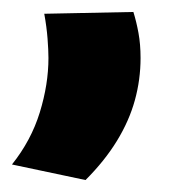

<svg xmlns="http://www.w3.org/2000/svg" viewBox="-32 -110 288 321"><path d="M42 -87 191 -90Q196 -74 199.5 -55Q203 -36 203 -13Q203 23 193.5 57.5Q184 92 163.5 125.5Q143 159 111 191L-12 165Q20 125 34.5 78Q49 31 49 -13Q49 -26 47.5 -45.5Q46 -65 42 -87Z"/></svg>

Font: Georama ExtraCondensed Thin
Style: Bold
Weight: 700
Version: Version 1.001